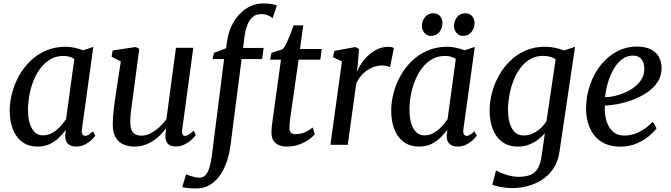

<svg xmlns="http://www.w3.org/2000/svg" viewBox="-20 -835 3868 1107"><path d="M452.5 -92Q449 -69 455.8 -60.2Q462.5 -51.5 471.5 -51.5Q480.5 -51.5 490.8 -58Q501 -64.5 516 -78L529.5 -53Q525.5 -46 510.2 -30.8Q495 -15.5 471.5 -2.8Q448 10 418.5 10Q390 10 372.5 -5.2Q355 -20.5 356 -54.5L360 -86.5Q342.5 -63.5 319.8 -41.2Q297 -19 267 -4.5Q237 10 198 10Q143.5 10 107.5 -17Q71.5 -44 53.8 -91Q36 -138 36 -197Q36 -246.5 49.5 -298.2Q63 -350 89.5 -397.8Q116 -445.5 155.2 -483.5Q194.5 -521.5 245.8 -543.5Q297 -565.5 359.5 -565.5Q383 -565.5 410.5 -559.5Q438 -553.5 459.5 -545L518 -564.5ZM408.5 -495.5Q395 -504.5 379.2 -508.5Q363.5 -512.5 345.5 -512.5Q305 -512.5 272.5 -494.2Q240 -476 215.5 -444.5Q191 -413 174.5 -372.8Q158 -332.5 149.8 -288.5Q141.5 -244.5 141.5 -201.5Q141.5 -153.5 152.5 -120.5Q163.5 -87.5 182.5 -71Q201.5 -54.5 227 -54.5Q250 -54.5 270 -63.2Q290 -72 306.8 -86Q323.5 -100 337 -116.2Q350.5 -132.5 361 -147.5Z M754.5 10Q720.5 10 692.2 -2Q664 -14 647 -42.2Q630 -70.5 630 -119Q630 -136.5 631.5 -157.5Q633 -178.5 635.5 -202Q638 -225.5 641.2 -249Q644.5 -272.5 648 -294L676.5 -480.5L623.5 -508L629.5 -544L762.5 -564L783 -553.5L748 -290Q745.5 -269 742.5 -248.2Q739.5 -227.5 736.8 -207.8Q734 -188 732.5 -169.8Q731 -151.5 731 -135Q731 -102.5 738.8 -84.8Q746.5 -67 761.2 -60Q776 -53 796.5 -53Q822.5 -53 849.2 -67Q876 -81 899.5 -102.5Q923 -124 939.5 -148L994.5 -559.5H1094.5L1030.5 -88Q1028 -69.5 1032.5 -60.5Q1037 -51.5 1046 -51.5Q1055.5 -51.5 1067.2 -58.5Q1079 -65.5 1097 -82L1109 -56.5Q1104.5 -49 1088.5 -33.2Q1072.5 -17.5 1047.8 -4Q1023 9.5 992.5 9.5Q961.5 9.5 946.8 -7.5Q932 -24.5 934 -52.5Q933.5 -54.5 933.8 -59Q934 -63.5 934.8 -69.2Q935.5 -75 936.2 -81Q937 -87 937.5 -92.5L936 -93.5Q921.5 -74 903 -55.5Q884.5 -37 861.5 -22.2Q838.5 -7.5 812 1.2Q785.5 10 754.5 10Z M1290.5 -605Q1297.5 -649 1315.8 -687Q1334 -725 1361.5 -753.8Q1389 -782.5 1423.5 -798.8Q1458 -815 1496.5 -815Q1516.5 -815 1537.2 -812.8Q1558 -810.5 1576.5 -803L1552 -730.5Q1542.5 -738 1525.8 -746.2Q1509 -754.5 1483.5 -753.5Q1456 -753.5 1437 -737.2Q1418 -721 1406.5 -691.8Q1395 -662.5 1389.5 -623L1381.5 -558.5H1500L1491.5 -494.5H1373L1309.5 -0.5Q1302.5 52.5 1287 98.2Q1271.5 144 1247 178Q1222.5 212 1189.2 231.5Q1156 251 1113.5 251.5Q1089 252 1065.5 249.5Q1042 247 1030.5 243.5L1053 170Q1056.5 172 1070 176.8Q1083.5 181.5 1100.5 185.5Q1117.5 189.5 1130 189.5Q1151 189.5 1164.8 174.8Q1178.5 160 1187.2 132Q1196 104 1201 65.5L1272 -494.5H1205.5L1213.5 -530L1283 -556.5Z M1656.5 -175.5Q1654 -158 1652.2 -145Q1650.5 -132 1649.8 -120.2Q1649 -108.5 1649 -95.5Q1649 -79.5 1657 -70.5Q1665 -61.5 1681.5 -61.5Q1717 -61.5 1742.2 -74.2Q1767.5 -87 1783 -100L1795 -60.5Q1783 -46.5 1760.2 -30Q1737.5 -13.5 1705 -1.8Q1672.5 10 1631 10Q1593.5 10 1569.2 -9.5Q1545 -29 1545 -73.5Q1545 -79 1545.5 -86Q1546 -93 1547 -102.8Q1548 -112.5 1549.5 -125.2Q1551 -138 1553.5 -155L1600 -491H1537L1545.5 -530.5L1610.5 -551.5Q1621 -563 1632.5 -587.5Q1644 -612 1654.8 -640Q1665.5 -668 1673 -689H1728.5L1709.5 -552.5H1835L1827 -491H1701.5Z M1885 0 1951.5 -480.5 1900.5 -505 1907.5 -541.5 2029.5 -564 2050 -552.5 2043 -463.5 2037.5 -420Q2046 -443 2063 -468.2Q2080 -493.5 2103.5 -515.5Q2127 -537.5 2156 -551.2Q2185 -565 2218 -565Q2227.5 -565 2236.8 -563.2Q2246 -561.5 2251 -557.5L2228.5 -447.5Q2223 -451.5 2210.8 -454.5Q2198.5 -457.5 2180 -457.5Q2160 -457.5 2139.2 -450.8Q2118.5 -444 2098.8 -431Q2079 -418 2062.2 -398.5Q2045.5 -379 2034 -353.5L1985 0Z M2652 -92Q2648.5 -69 2655.2 -60.2Q2662 -51.5 2671 -51.5Q2680 -51.5 2690.2 -58Q2700.5 -64.5 2715.5 -78L2729 -53Q2725 -46 2709.8 -30.8Q2694.5 -15.5 2671 -2.8Q2647.5 10 2618 10Q2589.5 10 2572 -5.2Q2554.5 -20.5 2555.5 -54.5L2559.5 -86.5Q2542 -63.5 2519.2 -41.2Q2496.5 -19 2466.5 -4.5Q2436.5 10 2397.5 10Q2343 10 2307 -17Q2271 -44 2253.2 -91Q2235.5 -138 2235.5 -197Q2235.5 -246.5 2249 -298.2Q2262.5 -350 2289 -397.8Q2315.5 -445.5 2354.8 -483.5Q2394 -521.5 2445.2 -543.5Q2496.5 -565.5 2559 -565.5Q2582.5 -565.5 2610 -559.5Q2637.5 -553.5 2659 -545L2717.5 -564.5ZM2608 -495.5Q2594.5 -504.5 2578.8 -508.5Q2563 -512.5 2545 -512.5Q2504.5 -512.5 2472 -494.2Q2439.5 -476 2415 -444.5Q2390.5 -413 2374 -372.8Q2357.5 -332.5 2349.2 -288.5Q2341 -244.5 2341 -201.5Q2341 -153.5 2352 -120.5Q2363 -87.5 2382 -71Q2401 -54.5 2426.5 -54.5Q2449.5 -54.5 2469.5 -63.2Q2489.5 -72 2506.2 -86Q2523 -100 2536.5 -116.2Q2550 -132.5 2560.5 -147.5ZM2463 -628Q2442 -628 2427 -645.5Q2412 -663 2412.5 -686.5Q2413 -716.5 2431.5 -737.5Q2450 -758.5 2477.5 -758.5Q2503 -758.5 2517.2 -741.8Q2531.5 -725 2531 -702.5Q2531 -671 2512.8 -649.5Q2494.5 -628 2463 -628ZM2648 -628Q2627 -628 2612 -645.5Q2597 -663 2597.5 -686.5Q2598.5 -716.5 2616.2 -737.5Q2634 -758.5 2662 -758.5Q2687.5 -758.5 2702 -741.8Q2716.5 -725 2716 -702.5Q2716 -671 2697.5 -649.5Q2679 -628 2648 -628Z M3206 38Q3198 97 3170 137.8Q3142 178.5 3102.8 203Q3063.5 227.5 3019.8 238.5Q2976 249.5 2935 249.5Q2912.5 249.5 2889.5 246.5Q2866.5 243.5 2847.5 239Q2828.5 234.5 2818.5 230L2840 147.5Q2851 154 2871.2 162.5Q2891.5 171 2917 177.8Q2942.5 184.5 2968.5 184.5Q3009.5 184.5 3036.8 174Q3064 163.5 3080 137.2Q3096 111 3102.5 65L3121.5 -67Q3105 -48 3082 -30.2Q3059 -12.5 3030.2 -1.2Q3001.5 10 2968 10Q2911.5 10 2875 -17.2Q2838.5 -44.5 2820.8 -91.5Q2803 -138.5 2803 -198Q2803 -247 2816.2 -298.8Q2829.5 -350.5 2855.8 -398Q2882 -445.5 2920.8 -483.5Q2959.5 -521.5 3010 -543.5Q3060.5 -565.5 3122.5 -565.5Q3152.5 -565.5 3182 -559Q3211.5 -552.5 3232 -544L3295.5 -565ZM3183.5 -492.5Q3169.5 -503 3150.5 -508Q3131.5 -513 3111.5 -513Q3069 -513 3036 -493.5Q3003 -474 2979 -441Q2955 -408 2939.5 -367.5Q2924 -327 2916.5 -284.2Q2909 -241.5 2909 -203Q2909 -167.5 2915 -140Q2921 -112.5 2932.5 -93.2Q2944 -74 2960.5 -64Q2977 -54 2998 -54Q3028.5 -54 3054 -66.2Q3079.5 -78.5 3099.2 -97.5Q3119 -116.5 3131 -137Z M3765.5 -95.5Q3751.5 -75.5 3722 -50.5Q3692.5 -25.5 3650.2 -7.5Q3608 10.5 3556 10.5Q3502.5 10.5 3464.5 -8.2Q3426.5 -27 3403 -59Q3379.5 -91 3369 -130.8Q3358.5 -170.5 3359 -211.5Q3360 -283.5 3382.5 -347.5Q3405 -411.5 3444.5 -460.8Q3484 -510 3537 -538.2Q3590 -566.5 3652 -566.5Q3701 -566.5 3732.2 -550.5Q3763.5 -534.5 3778.8 -507Q3794 -479.5 3794.5 -445.5Q3795 -398.5 3772 -363Q3749 -327.5 3711 -302Q3673 -276.5 3629 -260Q3585 -243.5 3542 -235.2Q3499 -227 3467 -226.5Q3465.5 -195 3470.5 -164.2Q3475.5 -133.5 3488.8 -108.5Q3502 -83.5 3524.2 -68.5Q3546.5 -53.5 3579.5 -53.5Q3610 -53.5 3638.8 -63.2Q3667.5 -73 3694.2 -91Q3721 -109 3743.5 -133ZM3629.5 -514.5Q3592.5 -514.5 3564 -491.5Q3535.5 -468.5 3515.5 -432.2Q3495.5 -396 3483.8 -354Q3472 -312 3468.5 -274Q3496.5 -275 3528 -282.5Q3559.5 -290 3589.2 -303.8Q3619 -317.5 3643 -337.2Q3667 -357 3681 -382Q3695 -407 3695 -437.5Q3694.5 -476 3677.2 -495.2Q3660 -514.5 3629.5 -514.5Z"/></svg>

Font: Merriweather 24pt
Style: Italic
Weight: 400
Italic angle: -7.8°
Designer: Eben Sorkin
Foundry: Eben Sorkin
Version: Version 2.101